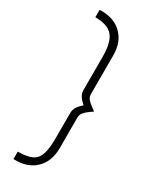

<svg xmlns="http://www.w3.org/2000/svg" viewBox="-235 -782 818 1029"><g transform="rotate(30 174.0 -268.0)"><path d="M51.5 193.5V147.5Q106.5 147.5 137 133.5Q167.5 119.5 179.5 83.8Q191.5 48 191.5 -16.5V-171.5Q191.5 -192 201.5 -208.8Q211.5 -225.5 233 -243.5Q211.5 -262.5 201.5 -278.8Q191.5 -295 191.5 -314.5V-520Q191.5 -610 159.8 -647.2Q128 -684.5 51.5 -684V-730Q136.5 -734 186.8 -686.2Q237 -638.5 237 -554V-314.5Q237 -302.5 242.2 -292.8Q247.5 -283 260.8 -271.8Q274 -260.5 298.5 -243Q275.5 -227.5 262 -215.8Q248.5 -204 242.8 -193.8Q237 -183.5 237 -171.5V17.5Q237 102 187 149.5Q137 197 51.5 193.5Z"/></g></svg>

Font: Russolo 10pt ExtraLight
Style: Regular
Weight: 200
Designer: Micah Stupak-Hahn
Version: Version 1.000